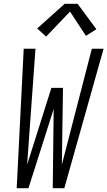

<svg xmlns="http://www.w3.org/2000/svg" viewBox="-20 -992 566 1012"><path d="M68 0 105 -735H167L123 -124L251 -529H312L306 -124L464 -735H526L319 0H258L263 -418L130 0ZM223 -799 176 -842 321 -972H389L488 -838L433 -803L349 -931Z"/></svg>

Font: Iosevka SS04 Light Oblique
Style: Regular
Weight: 300
Italic angle: -9°
Monospace: yes
Designer: Belleve Invis
Foundry: Belleve Invis
Version: Version 19.0.0; ttfautohint (v1.8.4)